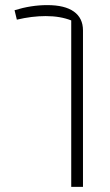

<svg xmlns="http://www.w3.org/2000/svg" viewBox="-20 -535 429 752"><path d="M259 -455Q216 -472 159 -472Q105 -472 46 -458L37 -495Q102 -515 165 -515Q234 -515 269.5 -489.5Q305 -464 305 -416V197H259Z"/></svg>

Font: Athiti Light
Style: Regular
Weight: 300
Designer: CadsonDemak Team
Foundry: CadsonDemak
Version: Version 1.032